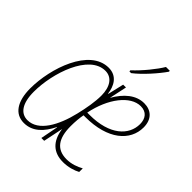

<svg xmlns="http://www.w3.org/2000/svg" viewBox="-207 -906 1059 1059"><g transform="rotate(45 322.0 -376.5)"><path d="M356 -611 357 -603H370C419 -640 482 -712 512 -756V-763H482C458 -722 405 -656 356 -611ZM146 10C215 10 259 -39 291 -103H293L273 0H295L319 -116C331 -29 379 10 451 10C492 10 529 -2 553 -15V-43C526 -28 492 -15 454 -15C378 -15 341 -63 341 -161C341 -195 344 -226 349 -253H363C538 -253 631 -336 631 -440C631 -505 592 -537 539 -537C475 -537 423 -492 384 -424L406 -527H384L362 -433H360C354 -484 328 -537 262 -537C113 -537 36 -308 36 -150C36 -48 76 10 146 10ZM149 -15C97 -15 63 -59 63 -151C63 -297 134 -512 261 -512C312 -512 342 -468 342 -399C342 -352 332 -294 318 -236C290 -118 234 -15 149 -15ZM371 -278H353C380 -413 457 -512 537 -512C582 -512 604 -482 604 -439C604 -353 528 -278 371 -278Z"/></g></svg>

Font: Noto Sans Condensed Thin
Style: Italic
Weight: 100
Width: 3
Italic angle: -12°
Designer: Monotype Design Team
Foundry: Monotype Imaging Inc.
Version: Version 2.013